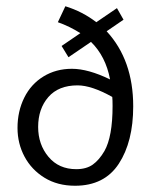

<svg xmlns="http://www.w3.org/2000/svg" viewBox="-20 -586 484 614"><path d="M189 -566 165 -515Q202 -502 237 -480L177 -439L199 -403L271 -452Q318 -406 332 -332Q262 -366 210 -366Q159 -366 119 -341.5Q79 -317 57.5 -273.5Q36 -230 36 -177Q36 -127 58.5 -85Q81 -43 122.5 -17.5Q164 8 220 8Q314 8 360 -62.5Q406 -133 406 -246Q406 -394 321 -486L375 -523L354 -560L288 -515Q244 -549 189 -566ZM314 -103Q297 -74 276.5 -59.5Q256 -45 224 -45Q168 -45 135 -84.5Q102 -124 102 -180Q102 -238 134.5 -275.5Q167 -313 228 -313Q273 -313 339 -276Q340 -267 340 -247Q340 -149 314 -103Z"/></svg>

Font: Cambay Devanagari
Style: Regular
Weight: 400
Designer: Pooja Saxena
Foundry: Pooja Saxena
Version: Version 1.180;PS 001.180;hotconv 1.0.70;makeotf.lib2.5.58329